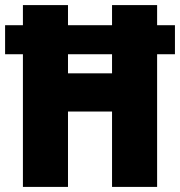

<svg xmlns="http://www.w3.org/2000/svg" viewBox="-23 -734 707 754"><path d="M67 0H244V-296H417V0H594V-521H664V-635H594V-714H417V-635H244V-714H67V-635H-3V-521H67ZM244 -446V-521H417V-446Z"/></svg>

Font: Noto Sans Armenian Condensed Black
Style: Regular
Weight: 900
Width: 3
Designer: Monotype Design Team
Foundry: Monotype Imaging Inc.
Version: Version 2.008